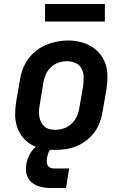

<svg xmlns="http://www.w3.org/2000/svg" viewBox="-20 -744 640 963"><path d="M255 8Q224 8 193 2Q162 -4 136.5 -19Q111 -34 92.5 -57.5Q74 -81 65 -109.5Q56 -138 56 -169.5Q56 -201 61 -233L80 -343Q84 -370 94 -397Q104 -424 121 -447.5Q138 -471 161.5 -489.5Q185 -508 211.5 -519Q238 -530 265.5 -535.5Q293 -541 321 -541Q353 -541 383 -533.5Q413 -526 438.5 -511Q464 -496 482.5 -472.5Q501 -449 510 -420.5Q519 -392 519 -360.5Q519 -329 514 -297L495 -187Q491 -160 481.5 -133Q472 -106 455 -82.5Q438 -59 414.5 -40.5Q391 -22 364.5 -11Q338 0 310 4Q282 8 255 8ZM257 -93Q279 -93 301 -100.5Q323 -108 339.5 -124Q356 -140 365.5 -161Q375 -182 378 -203L397 -313Q400 -336 399.5 -358.5Q399 -381 389 -400Q379 -419 359 -428Q339 -437 316 -437Q294 -437 272.5 -429.5Q251 -422 234.5 -406Q218 -390 209 -369Q200 -348 197 -327L179 -217Q176 -202 175.5 -187Q175 -172 177.5 -157.5Q180 -143 186.5 -130.5Q193 -118 203.5 -109Q214 -100 228 -96.5Q242 -93 257 -93ZM311 199H236Q218 199 201 196.5Q184 194 168 188Q152 182 139.5 171.5Q127 161 119.5 146.5Q112 132 110.5 114.5Q109 97 112 79Q116 56 127.5 33Q139 10 158.5 -7Q178 -24 202 -31Q226 -38 250 -38L244 0Q237 0 231.5 6.5Q226 13 223.5 20Q221 27 219 34Q217 41 216 48Q214 58 214.5 68Q215 78 219.5 86Q224 94 233 97.5Q242 101 252 101H327ZM206 -636V-724H506V-636Z"/></svg>

Font: Iosevka Slab Extended Oblique
Style: Bold
Weight: 700
Width: 7
Italic angle: -9°
Monospace: yes
Designer: Belleve Invis
Foundry: Belleve Invis
Version: Version 11.1.1; ttfautohint (v1.8.3)